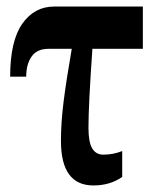

<svg xmlns="http://www.w3.org/2000/svg" viewBox="-20 -556 488 586"><path d="M166 -126Q166 -181 174 -245Q182 -309 199 -407H128Q93 -407 76.5 -383.5Q60 -360 60 -322H11Q11 -431 48 -483.5Q85 -536 145 -536H416V-407H262Q250 -235 250 -166Q250 -122 261.5 -103Q273 -84 295 -84Q326 -84 353 -95V-16Q316 10 265 10Q166 10 166 -126Z"/></svg>

Font: Noto Serif CondExtraBold
Style: Regular
Weight: 800
Width: 3
Designer: Monotype Design Team
Foundry: Monotype Imaging Inc.
Version: Version 1.001